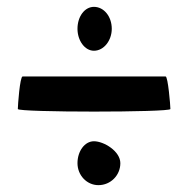

<svg xmlns="http://www.w3.org/2000/svg" viewBox="-20 -620 559 560"><path d="M32 -302C32 -292 477 -292 477 -302C477 -312 470 -397 463 -397H46C38 -397 32 -312 32 -302ZM206 -144C206 -109 233 -80 267 -80C303 -80 331 -109 331 -144C331 -179 283 -208 254 -208C227 -208 206 -179 206 -144ZM206 -536C206 -502 227 -472 254 -472C283 -472 306 -502 306 -536C306 -572 283 -600 254 -600C227 -600 206 -572 206 -536Z"/></svg>

Font: Ampere
Style: Cnd
Weight: 400
Version: Version 1